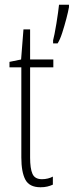

<svg xmlns="http://www.w3.org/2000/svg" viewBox="-20 -780 311 810"><path d="M157 -24Q170 -24 182 -27Q194 -30 203 -35V-1Q192 4 179.5 7Q167 10 151 10Q104 10 87 -22Q70 -54 70 -116V-496H20V-519L69 -529L79 -656H107V-529H205V-496H107V-115Q107 -69 117 -46.5Q127 -24 157 -24ZM271 -750Q268 -732 260 -701.5Q252 -671 242.5 -641.5Q233 -612 223 -597H204V-610Q206 -617 210 -636.5Q214 -656 218 -681Q222 -706 225 -727.5Q228 -749 229 -760H271Z"/></svg>

Font: Noto Sans Tamil ExtraCondensed ExtraLight
Style: Regular
Weight: 200
Width: 2
Designer: Jelle Bosma - Monotype Design Team
Foundry: Monotype Imaging Inc.
Version: Version 2.004; ttfautohint (v1.8.4.7-5d5b)